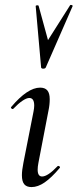

<svg xmlns="http://www.w3.org/2000/svg" viewBox="-20 -751 315 780"><path d="M69 -39Q69 -59 75 -89L116 -297Q119 -312 119 -322Q119 -353 99 -353Q88 -353 71 -341.5Q54 -330 34 -309Q33 -308 31 -308Q28 -308 25.5 -311.5Q23 -315 26 -317Q92 -395 143 -395Q163 -395 172.5 -383.5Q182 -372 182 -348Q182 -325 177 -302L136 -89Q133 -73 133 -62Q133 -34 151 -34Q174 -34 214 -76Q215 -77 217 -77Q221 -77 223 -73.5Q225 -70 222 -68Q189 -29 161.5 -10Q134 9 108 9Q88 9 78.5 -2.5Q69 -14 69 -39ZM137 -727 175 -588 265 -730Q266 -731 268 -731Q271 -731 273.5 -729.5Q276 -728 275 -726L166 -477Q164 -472 155 -472Q152 -472 149.5 -473.5Q147 -475 147 -477L125 -726Q125 -729 130.5 -729.5Q136 -730 137 -727Z"/></svg>

Font: Cormorant Infant Medium
Style: Italic
Weight: 500
Italic angle: -10°
Designer: Christian Thalmann (Catharsis Fonts)
Foundry: Catharsis Fonts
Version: Version 4.000